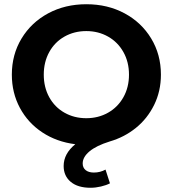

<svg xmlns="http://www.w3.org/2000/svg" viewBox="-20 -675 816 908"><path d="M371 98Q371 118 385 129.5Q399 141 424 141Q454 141 479 127L500 192Q483 201 457.5 207Q432 213 408 213Q348 213 314.5 185Q281 157 281 110Q281 52 336 7Q248 -4 180 -49Q112 -94 74 -165Q36 -236 36 -322Q36 -417 82 -493Q128 -569 208 -612Q288 -655 388.5 -655Q489 -655 569 -612Q649 -569 695 -493Q741 -417 741 -322Q741 -244 709 -179Q677 -114 622.5 -70Q568 -26 499 -6Q435 14 403 41Q371 68 371 98ZM187 -322Q187 -262 213 -215Q239 -168 285 -142Q331 -116 388 -116Q445 -116 491 -142Q537 -168 563.5 -215Q590 -262 590 -322Q590 -382 563.5 -429Q537 -476 491 -502Q445 -528 388 -528Q331 -528 285 -502Q239 -476 213 -429Q187 -382 187 -322Z"/></svg>

Font: Montserrat Ace
Style: Bold
Weight: 700
Designer: Julieta Ulanovsky
Foundry: Julieta Ulanovsky
Version: Version 1